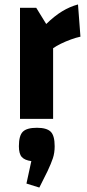

<svg xmlns="http://www.w3.org/2000/svg" viewBox="-20 -535 391 864"><path d="M143 -500 188 -427Q225 -463 259.5 -484Q294 -505 331 -515L342 -370Q323 -366 299.5 -357.5Q276 -349 254.5 -338.5Q233 -328 219 -318V0H70V-500ZM157 309 99 291 121 190Q91 186 78 171.5Q65 157 65 123Q65 75 83 57.5Q101 40 146 40Q190 40 208 57.5Q226 75 226 123Q226 153 218 177Q210 201 194 235Z"/></svg>

Font: Changa SemiBold
Style: Regular
Weight: 600
Designer: Eduardo Rodriguez Tunni
Foundry: Eduardo Rodriguez Tunni
Version: Version 3.002; ttfautohint (v1.8.2)